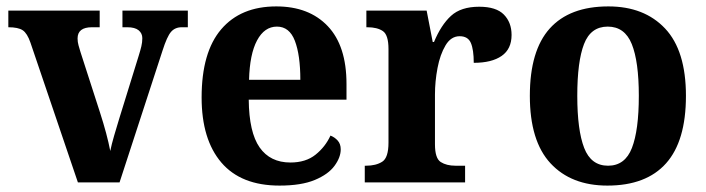

<svg xmlns="http://www.w3.org/2000/svg" viewBox="-20 -569 2203 599"><path d="M75 -436Q65 -465 51 -474.5Q37 -484 6 -484V-536H291V-484H267Q222 -484 222 -449Q222 -438 225 -427.5Q228 -417 231 -407L292 -218Q314 -150 324 -98Q328 -118 336 -145.5Q344 -173 352 -199L413 -396Q418 -412 421 -424.5Q424 -437 424 -450Q424 -465 412.5 -474.5Q401 -484 377 -484H362V-536H566V-484H547Q526 -484 513.5 -469.5Q501 -455 487 -411L353 0H223Z M852 10Q732 10 670.5 -62Q609 -134 609 -265Q609 -406 670 -477.5Q731 -549 842 -549Q944 -549 1002.5 -487.5Q1061 -426 1061 -307V-258H756Q757 -156 790 -109Q823 -62 886 -62Q934 -62 964.5 -86.5Q995 -111 1011 -146Q1024 -141 1033.5 -130.5Q1043 -120 1043 -103Q1043 -78 1023.5 -51.5Q1004 -25 962 -7.5Q920 10 852 10ZM917 -320Q917 -397 900 -441.5Q883 -486 844 -486Q805 -486 782 -443Q759 -400 757 -320Z M1118 0V-52H1122Q1153 -52 1172.5 -64.5Q1192 -77 1192 -124V-416Q1192 -460 1174.5 -472Q1157 -484 1126 -484H1123V-536H1311L1330 -438H1334Q1356 -491 1387 -519.5Q1418 -548 1475 -548Q1528 -548 1552 -523.5Q1576 -499 1576 -460Q1576 -416 1545 -394.5Q1514 -373 1458 -373Q1458 -414 1449 -435Q1440 -456 1414 -456Q1387 -456 1370 -427.5Q1353 -399 1345 -357Q1337 -315 1337 -274V-119Q1337 -75 1355 -63.5Q1373 -52 1401 -52H1431V0Z M1875 10Q1762 10 1697.5 -59.5Q1633 -129 1633 -270Q1633 -411 1695 -480Q1757 -549 1878 -549Q1990 -549 2055 -480Q2120 -411 2120 -270Q2120 -129 2058 -59.5Q1996 10 1875 10ZM1877 -52Q1930 -52 1951.5 -107.5Q1973 -163 1973 -270Q1973 -377 1951 -431.5Q1929 -486 1876 -486Q1823 -486 1802 -431.5Q1781 -377 1781 -270Q1781 -163 1802.5 -107.5Q1824 -52 1877 -52Z"/></svg>

Font: Noto Serif Sinhala SemiCondensed
Style: Bold
Weight: 700
Width: 4
Designer: Jelle Bosma - Monotype Design Team
Foundry: Monotype Imaging Inc.
Version: Version 2.007; ttfautohint (v1.8.4.7-5d5b)